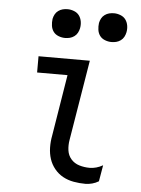

<svg xmlns="http://www.w3.org/2000/svg" viewBox="-53 -774 606 824"><g transform="rotate(5 250.0 -362.0)"><path d="M346 8Q320 8 295 3.5Q270 -1 249 -12.5Q228 -24 212.5 -43Q197 -62 189.5 -85Q182 -108 181.5 -134Q181 -160 186 -186L229 -450H98V-520H319L262 -174Q258 -151 261 -129Q264 -107 278 -91Q292 -75 313.5 -68.5Q335 -62 358 -62Q372 -62 386.5 -66Q401 -70 415 -78L403 -8Q390 0 375 4Q360 8 346 8ZM404 -608Q390 -608 376 -613.5Q362 -619 354 -630Q346 -641 344 -655.5Q342 -670 344 -685Q346 -695 351 -704.5Q356 -714 365 -720.5Q374 -727 384 -729.5Q394 -732 405 -732Q419 -732 433 -726.5Q447 -721 455 -710Q463 -699 465.5 -684.5Q468 -670 465 -655Q463 -645 458 -635.5Q453 -626 444 -619.5Q435 -613 425 -610.5Q415 -608 404 -608ZM204 -608Q190 -608 176 -613.5Q162 -619 154 -630Q146 -641 144 -655.5Q142 -670 144 -685Q146 -695 151 -704.5Q156 -714 165 -720.5Q174 -727 184 -729.5Q194 -732 205 -732Q219 -732 233 -726.5Q247 -721 255 -710Q263 -699 265.5 -684.5Q268 -670 265 -655Q263 -645 258 -635.5Q253 -626 244 -619.5Q235 -613 225 -610.5Q215 -608 204 -608Z"/></g></svg>

Font: Iosevka Oblique
Style: Regular
Weight: 400
Italic angle: -9°
Monospace: yes
Designer: Belleve Invis
Foundry: Belleve Invis
Version: Version 32.5.0; ttfautohint (v1.8.4)